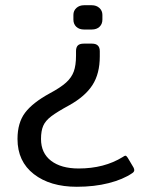

<svg xmlns="http://www.w3.org/2000/svg" viewBox="-20 -669 582 735"><path d="M261 -594V-612Q261 -628 272.5 -638.5Q284 -649 302 -649H331Q349 -649 360.5 -638.5Q372 -628 372 -612V-594Q372 -577 361 -566.5Q350 -556 331 -556H302Q283 -556 272 -566.5Q261 -577 261 -594ZM47 -137Q47 -199 76 -237.5Q105 -276 171 -312Q212 -334 233 -353Q254 -372 262.5 -395.5Q271 -419 271 -456V-473Q271 -488 278 -495Q285 -502 301 -502H332Q362 -502 362 -473V-453Q362 -387 334 -343.5Q306 -300 245 -266Q199 -241 176.5 -224Q154 -207 145.5 -187.5Q137 -168 137 -137Q137 -83 175.5 -53.5Q214 -24 281 -24Q379 -24 450 -68Q457 -73 460 -73Q464 -73 469 -65L491 -28Q494 -22 494 -18Q494 -11 486 -6Q451 18 396 32Q341 46 274 46Q172 46 109.5 -2.5Q47 -51 47 -137Z"/></svg>

Font: Mitr Light
Style: Regular
Weight: 300
Designer: Thanarat Vachiruckul
Foundry: Cadson Demak
Version: Version 1.003